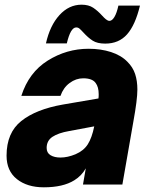

<svg xmlns="http://www.w3.org/2000/svg" viewBox="-20 -787 641 819"><path d="M8 -123Q8 -221 71 -271Q134 -321 248 -341L400 -367Q401 -373 401 -385Q401 -416 388 -433Q374 -453 335 -453Q304 -453 277 -433Q250 -413 238 -378H71Q103 -478 183.5 -528.5Q264 -579 358 -579Q410 -579 453.5 -565Q497 -551 524 -523Q547 -500 556.5 -471Q566 -442 566 -405Q566 -362 549 -269L502 0H334L346 -69Q328 -37 297 -18Q249 12 167 12Q96 12 52 -23Q8 -58 8 -123ZM302 -129Q337 -144 354.5 -171.5Q372 -199 382 -248L275 -228Q229 -220 204 -203.5Q179 -187 179 -156Q179 -135 195.5 -125Q212 -115 238 -115Q268 -115 302 -129ZM336 -648Q325 -660 319 -665Q313 -670 305 -670Q281 -670 265 -602H176Q193 -678 233.5 -722.5Q274 -767 328 -767Q358 -767 377.5 -754Q397 -741 416 -720Q424 -711 432 -704.5Q440 -698 447 -698Q458 -698 468 -714.5Q478 -731 485 -763H577Q557 -680 522 -640.5Q487 -601 429 -601Q395 -601 375.5 -613.5Q356 -626 336 -648Z"/></svg>

Font: Open Sauce One Black Italic
Style: Regular
Weight: 900
Italic angle: -10°
Designer: Alfredo Marco Pradil
Foundry: Creative Sauce Fz LLC
Version: Version 1.477